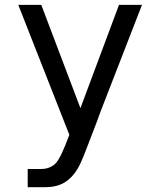

<svg xmlns="http://www.w3.org/2000/svg" viewBox="-20 -567 642 795"><path d="M94.7 132.8H147.9Q169.9 132.8 185.1 126.2Q200.2 119.6 210 109.9Q220.7 98.6 234.1 71.3Q247.6 43.9 267.1 -8.8L55.7 -546.9H150.9L313 -119.1L472.7 -546.9H567.9L423.8 -175.8Q410.2 -140.6 403.3 -123Q396.5 -105.5 392.3 -94.2Q388.2 -83 383.1 -68.4Q377.9 -53.7 366.7 -25.4Q341.3 42 327.1 77.1Q313 112.3 301.3 131.8Q279.8 168.5 247.8 188.2Q215.8 208 167 208H94.7Z"/></svg>

Font: Vazir Code Hack
Style: Code-Hack
Weight: 400
Foundry: DejaVu fonts team - Redesigned by Saber Rastikerdar
Version: Version 1.1.2